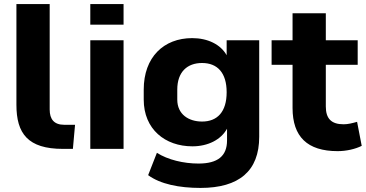

<svg xmlns="http://www.w3.org/2000/svg" viewBox="-20 -739 1815 953"><path d="M292.5 0H341.8L352.5 -119.6H298.8C248.5 -119.6 226.6 -147 226.6 -195.3V-718.8H61.5V-218.8C61.5 -76.2 118.2 0 292.5 0Z M593.3 -616.7V-718.8H428.2V-616.7ZM593.3 0V-539.1H428.2V0Z M975.1 193.8C1166.5 193.8 1266.6 109.9 1266.6 -60.1V-539.1H1105V-464.8C1075.2 -518.6 1010.7 -549.8 934.1 -549.8C792 -549.8 693.4 -454.6 693.4 -294.4V-244.6C693.4 -97.7 799.3 -12.7 935.1 -12.7C1012.2 -12.7 1076.7 -45.4 1106.9 -100.1V-42C1106.9 36.1 1060.1 72.8 965.3 72.8C891.6 72.8 813 54.2 758.8 19.5L715.3 130.4C775.9 174.8 869.1 193.8 975.1 193.8ZM982.9 -135.7C916.5 -135.7 859.9 -171.4 859.9 -244.6V-294.4C859.9 -382.3 909.7 -426.3 982.9 -426.3C1059.1 -426.3 1105 -377.9 1105 -281.2C1105 -184.1 1059.1 -135.7 982.9 -135.7Z M1655.8 11.2C1698.7 11.2 1743.7 1 1775.4 -15.1L1752.4 -134.3C1728 -127.4 1707 -122.1 1685.5 -122.1C1624 -122.1 1597.2 -150.9 1597.2 -210.4V-417.5H1755.4V-539.1H1597.2V-673.3H1432.1V-539.1H1328.1V-417.5H1432.1V-203.1C1432.1 -60.5 1505.4 11.2 1655.8 11.2Z"/></svg>

Font: Winston ExtraBold
Style: Regular
Weight: 800
Designer: Vernon Adams, Kim Jin-seong, David Berlow, Cristiano Sobral
Foundry: The Winston Project Authors
Version: Version 3.004